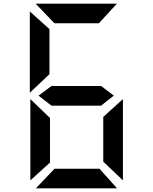

<svg xmlns="http://www.w3.org/2000/svg" viewBox="-20 -823 840 1056"><path d="M177 213 280 105H527L624 213ZM147 -278 255 -174V71L147 169ZM656 169 548 66V-180L656 -278ZM263 -242Q228 -270 192 -297L263 -350H536L606 -297L536 -242ZM176 -803H623L524 -695H279ZM144 -313V-760L252 -663V-415Z"/></svg>

Font: Digital Numbers
Style: Regular
Weight: 400
Version: Version 001.102